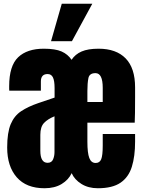

<svg xmlns="http://www.w3.org/2000/svg" viewBox="-20 -1003 771 1032"><path d="M219.2 8.8Q121.6 8.8 70.1 -50Q18.6 -108.9 18.6 -210Q18.6 -290.5 37.6 -335.7Q56.6 -380.9 94 -405.5Q131.3 -430.2 185.5 -448.7L273.4 -478.5V-528.8Q273.4 -568.8 264.6 -586.9Q255.9 -605 235.8 -605Q199.7 -605 199.7 -564.9V-515.6H29.8Q29.3 -519.5 29.3 -525.6Q29.3 -531.7 29.3 -539.6Q29.3 -648.9 77.4 -695.1Q125.5 -741.2 215.3 -741.2Q277.3 -741.2 311 -726.3Q344.7 -711.4 364.7 -681.6Q384.3 -711.4 418.7 -726.3Q453.1 -741.2 509.8 -741.2Q604.5 -741.2 655.3 -689.2Q706.1 -637.2 706.1 -533.2V-480Q706.1 -430.7 705.6 -396.5Q705.1 -362.3 704.1 -343.8H449.7V-241.2Q449.7 -180.7 460 -153.8Q470.2 -127 494.1 -127Q515.6 -127 523.9 -147Q532.2 -167 532.2 -221.2V-282.7H706.1V-241.2Q706.1 -162.6 688.7 -106.7Q671.4 -50.8 627.9 -21Q584.5 8.8 505.9 8.8Q454.6 8.8 417.5 -14.4Q380.4 -37.6 365.2 -72.3Q348.6 -36.6 311.3 -13.9Q273.9 8.8 219.2 8.8ZM449.7 -454.6H532.2V-530.8Q532.2 -609.9 493.2 -609.9Q460.4 -609.9 455.1 -582.8Q449.7 -555.7 449.7 -513.7ZM235.8 -127.9Q257.3 -127.9 265.1 -146Q272.9 -164.1 272.9 -185.1V-377.9Q236.8 -363.3 216.8 -342.3Q196.8 -321.3 196.8 -278.3V-192.9Q196.8 -127.9 235.8 -127.9ZM366.7 -781.7H254.4L312 -982.9H476.1Z"/></svg>

Font: webenart
Style: Regular
Weight: 400
Designer: Vernon Adams
Foundry: Vernon Adams
Version: Version 2.116; ttfautohint (v1.8.3)